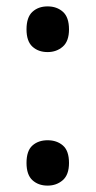

<svg xmlns="http://www.w3.org/2000/svg" viewBox="-20 -569 299 601"><path d="M63 -477Q63 -515 81.5 -532Q100 -549 129 -549Q158 -549 177 -532Q196 -515 196 -477Q196 -440 176.5 -423Q157 -406 129 -406Q100 -406 81.5 -423Q63 -440 63 -477ZM63 -59Q63 -97 81.5 -113.5Q100 -130 129 -130Q158 -130 177 -113.5Q196 -97 196 -59Q196 -22 176.5 -5Q157 12 129 12Q100 12 81.5 -5Q63 -22 63 -59Z"/></svg>

Font: Noto Sans Lao Looped UI SmCd Med
Style: Regular
Weight: 500
Width: 4
Designer: Mark Frömberg, Ben Mitchell
Foundry: The Fontpad Ltd
Version: Version 1.001; ttfautohint (v1.8.4.7-5d5b)